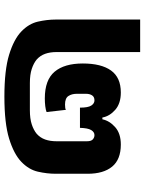

<svg xmlns="http://www.w3.org/2000/svg" viewBox="88 -734 658 874"><g transform="rotate(90 417.0 -297.0)"><path d="M420 12Q299 12 229 -9.5Q159 -31 123.5 -65Q88 -99 78.5 -140.5Q69 -182 69 -222V-606H217V-225Q217 -196 225 -173.5Q233 -151 251 -135Q268 -121 294 -112.5Q320 -104 358 -104H482Q520 -104 546 -112.5Q572 -121 589 -135Q607 -151 615 -173.5Q623 -196 623 -225V-364Q623 -383 614.5 -390.5Q606 -398 595 -398Q581 -398 572 -383Q563 -368 562 -332H470Q470 -369 460.5 -383.5Q451 -398 437 -398Q421 -398 414 -387Q407 -376 407 -360V-317Q407 -295 417 -279.5Q427 -264 456 -264Q466 -264 471.5 -265Q477 -266 480 -268L490 -180Q480 -176 463 -174Q446 -172 428 -172Q344 -172 306.5 -216.5Q269 -261 269 -345Q269 -429 301 -473.5Q333 -518 401 -518Q451 -518 480 -492.5Q509 -467 515 -434H523Q530 -467 559 -492.5Q588 -518 638 -518Q706 -518 738.5 -478.5Q771 -439 771 -367V-222Q771 -182 761.5 -140.5Q752 -99 716.5 -65Q681 -31 611 -9.5Q541 12 420 12Z"/></g></svg>

Font: IBM Plex Thai
Style: Bold
Weight: 700
Designer: Mike Abbink, Paul van der Laan, Pieter van Rosmalen, Ben Mitchell, Mark Frömberg
Foundry: Bold Monday
Version: Version 1.0